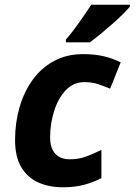

<svg xmlns="http://www.w3.org/2000/svg" viewBox="-20 -786 572 816"><path d="M247 10Q190 10 144 -10Q98 -30 71 -74.5Q44 -119 44 -191Q44 -264 63 -330Q82 -396 119 -447Q156 -498 210 -527Q264 -556 333 -556Q382 -556 420.5 -547Q459 -538 493 -521L448 -409Q422 -420 396.5 -428.5Q371 -437 339 -437Q292 -437 259.5 -402.5Q227 -368 210 -314Q193 -260 193 -203Q193 -156 215 -132.5Q237 -109 277 -109Q314 -109 345.5 -120.5Q377 -132 411 -149V-29Q376 -11 337 -0.5Q298 10 247 10ZM260 -606V-618Q285 -646 315 -688.5Q345 -731 368 -766H532V-758Q521 -744 500.5 -724Q480 -704 455 -682Q430 -660 405.5 -640Q381 -620 362 -606Z"/></svg>

Font: BC Sans
Style: Bold Italic
Weight: 700
Italic angle: -12°
Designer: Monotype Design Team
Province of B.C.
Foundry: Monotype Imaging Inc.
Version: Version 2.000;GOOG;noto-source:20170915:90ef993387c0